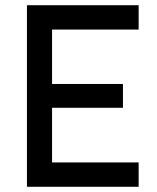

<svg xmlns="http://www.w3.org/2000/svg" viewBox="-20 -714 601 734"><path d="M83 0V-694H510V-601H179V-393H450V-302H179V-93H510V0Z"/></svg>

Font: TitilliumText22L Lt
Style: Medium
Weight: 500
Designer: Campivisivi
Foundry: Campivisivi
Version: 1.000